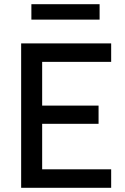

<svg xmlns="http://www.w3.org/2000/svg" viewBox="-20 -894 593 914"><path d="M80.7 0V-687.4H509.2V-599.5H180.7V-391.3H449.2V-304.6H180.7V-88H509.2V0ZM129.4 -800.6V-874H454.1V-800.6Z"/></svg>

Font: TitilliumWeb ExtraLight
Style: Regular
Weight: 400
Designer: Mohamed Gaber, Accademia di Belle Arti di Urbino and others
Foundry: Kief Type Foundry, Accademia di Belle Arti di Urbino and others
Version: Version 3.000; ttfautohint (v1.8.2)